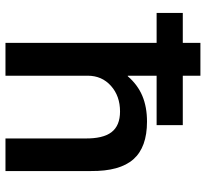

<svg xmlns="http://www.w3.org/2000/svg" viewBox="-46 -724 770 719"><g transform="rotate(90 339.5 -365.0)"><path d="M264 -566V-458H266Q298 -495 339.5 -512.5Q381 -530 436 -530Q532 -530 577 -479Q622 -428 621 -320V0H499V-297Q500 -365 475.5 -397Q451 -429 398 -429Q340 -429 302 -395Q264 -361 264 -308V0H141V-566H29V-664H141V-730H264V-664H449V-566Z"/></g></svg>

Font: Enso SemiBold
Style: Regular
Weight: 600
Designer: Coji Morishita
Foundry: UNDERFOREST DESIGN
Version: Version 1.000